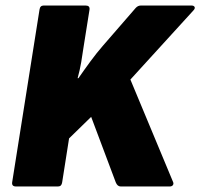

<svg xmlns="http://www.w3.org/2000/svg" viewBox="-20 -675 725 695"><path d="M38 0Q22 0 24 -15L123 -640Q125 -655 138 -655H290Q306 -655 304 -640L283 -508Q279 -479 274 -450Q269 -421 261 -392H264Q284 -421 307.5 -453Q331 -485 353 -510L471 -646Q479 -655 490 -655H673Q682 -655 684.5 -649.5Q687 -644 679 -636L452 -387L607 -15Q609 -9 605.5 -4.5Q602 0 594 0H417Q405 0 399 -15L310 -252L230 -174L205 -15Q203 0 190 0Z"/></svg>

Font: Sofia Sans ExtraBlack
Style: Italic
Weight: 1000
Italic angle: -9°
Designer: Botio Nikoltchev, Ani Petrova
Foundry: lettersoup
Version: Version 4.100; ttfautohint (v1.8.4.7-5d5b)